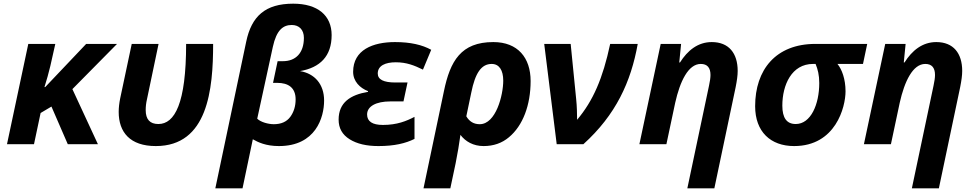

<svg xmlns="http://www.w3.org/2000/svg" viewBox="-20 -785 5308 1045"><path d="M18 0H165L201 -170L260 -205L349 0H513L374 -300L617 -546H449L226 -311H222C233 -346 246 -391 254 -426L281 -546H134Z M828 10C1111 10 1140 -298 1140 -546H993C993 -222 931 -110 842 -110C796 -110 773 -135 773 -186C773 -204 775 -224 780 -245L843 -546H697L634 -249C629 -224 626 -199 626 -176C626 -65 688 10 828 10Z M1300 240 1356 -27C1384 -11 1427 10 1498 10C1698 10 1744 -145 1744 -238C1744 -327 1692 -385 1613 -398C1722 -417 1785 -479 1785 -594C1785 -701 1709 -765 1576 -765C1424 -765 1349 -697 1320 -558L1152 240ZM1470 -109C1441 -109 1399 -120 1380 -139L1465 -530C1485 -622 1521 -649 1568 -649C1608 -649 1634 -623 1634 -579C1634 -496 1589 -452 1520 -452H1491L1466 -334H1489C1549 -334 1589 -308 1589 -244C1589 -207 1579 -175 1560 -149C1540 -122 1510 -109 1470 -109Z M2040 10C2127 10 2188 -5 2236 -29V-149C2192 -126 2141 -105 2064 -105C2007 -105 1978 -124 1978 -162C1978 -207 2028 -233 2104 -233H2176L2198 -336H2132C2068 -336 2036 -352 2036 -385C2036 -428 2078 -446 2134 -446C2193 -446 2235 -429 2282 -406L2327 -514C2278 -541 2214 -556 2130 -556C2010 -556 1902 -514 1902 -394C1902 -342 1939 -306 1983 -289V-285C1887 -269 1823 -227 1823 -134C1823 -87 1843 -52 1883 -27C1923 -2 1975 10 2040 10Z M2431 240 2460 103C2471 48 2479 0 2486 -51C2513 -15 2556 10 2612 10C2666 10 2712 -6 2750 -38C2826 -101 2868 -213 2868 -344C2868 -471 2798 -556 2665 -556C2489 -556 2430 -453 2396 -288L2285 240ZM2591 -109C2559 -109 2535 -123 2518 -152L2545 -281C2566 -386 2599 -437 2656 -437C2697 -437 2719 -403 2719 -346C2719 -267 2679 -109 2591 -109Z M2942 -546 3010 0H3155C3332 -160 3414 -339 3451 -546H3301C3261 -358 3208 -236 3121 -133C3121 -162 3120 -208 3116 -245L3086 -546Z M3868 240 3984 -311C3991 -346 3995 -375 3995 -399C3995 -495 3947 -556 3854 -556C3778 -556 3722 -510 3681 -445H3677L3687 -546H3576L3460 0H3607L3655 -226C3681 -342 3726 -437 3794 -437C3829 -437 3847 -417 3847 -377C3847 -362 3844 -342 3839 -319L3721 240Z M4090 -207C4090 -68 4174 10 4302 10C4528 10 4582 -202 4582 -288C4582 -355 4562 -408 4538 -437H4677L4700 -546H4418C4202 -546 4090 -405 4090 -207ZM4238 -210C4238 -323 4289 -437 4405 -437H4419C4431 -408 4439 -376 4439 -333C4439 -217 4393 -110 4311 -110C4262 -110 4238 -143 4238 -210Z M5090 240 5206 -311C5213 -346 5217 -375 5217 -399C5217 -495 5169 -556 5076 -556C5000 -556 4944 -510 4903 -445H4899L4909 -546H4798L4682 0H4829L4877 -226C4903 -342 4948 -437 5016 -437C5051 -437 5069 -417 5069 -377C5069 -362 5066 -342 5061 -319L4943 240Z"/></svg>

Font: BC Sans
Style: Bold Italic
Weight: 700
Italic angle: -12°
Designer: Monotype Design Team
Province of B.C.
Foundry: Monotype Imaging Inc.
Version: Version 2.000;GOOG;noto-source:20170915:90ef993387c0